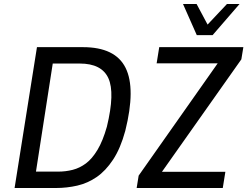

<svg xmlns="http://www.w3.org/2000/svg" viewBox="-20 -941 1238 961"><path d="M53 0 165 -705H395Q557 -705 608.5 -601.5Q660 -498 607 -286Q583 -198 546 -142Q509 -86 464 -55Q419 -24 367 -12Q315 0 260 0ZM160 -82H271Q309 -82 344 -91Q379 -100 410 -123Q441 -146 468 -191Q495 -236 515 -307Q556 -476 522.5 -549.5Q489 -623 379 -623H244ZM664 0 674 -62 1097 -663 1100 -624H764L777 -705H1198L1188 -644L763 -42L761 -81H1108L1095 0ZM965 -765 896 -921H964L1019 -818L1116 -921H1179L1044 -765Z"/></svg>

Font: Nunito Sans 7pt Condensed Medium
Style: Italic
Weight: 500
Width: 3
Italic angle: -9°
Designer: Vernon Adams
Foundry: Vernon Adams
Version: Version 3.101;gftools[0.9.27]